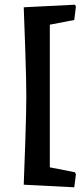

<svg xmlns="http://www.w3.org/2000/svg" viewBox="-20 -665 357 817"><path d="M92 -255Q92 -318 87.5 -453.5Q83 -589 81 -634L299 -645L303 -637L296 -580L192 -560V47L299 68L303 77L296 132L81 121Q83 76 87.5 -58.5Q92 -193 92 -255Z"/></svg>

Font: Sahitya
Style: Bold
Weight: 700
Designer: Juan Pablo del Peral
Foundry: Juan Pablo del Peral (http://www.huertatipografica.com)
Version: Version 1.001;PS 001.000;hotconv 1.0.70;makeotf.lib2.5.58329